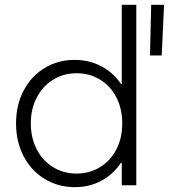

<svg xmlns="http://www.w3.org/2000/svg" viewBox="-20 -772 704 800"><path d="M487.3 0V-93.8H483.9Q452.1 -45.9 402.6 -19Q353 7.8 292 7.8Q223.1 7.8 167 -25.9Q110.8 -59.6 78.9 -120.1Q46.9 -180.7 46.9 -257.8Q46.9 -335.4 79.1 -395.8Q111.3 -456.1 167 -489.3Q222.7 -522.5 291 -522.5Q351.6 -522.5 401.9 -496.1Q452.1 -469.7 484.4 -421.9H487.3V-752H547.9V0ZM489.3 -257.8Q489.3 -319.8 464.4 -367.2Q439.5 -414.6 396.2 -440.7Q353 -466.8 298.8 -466.8Q245.1 -466.8 201.7 -440.2Q158.2 -413.6 133.3 -366Q108.4 -318.4 108.4 -257.8Q108.4 -198.2 132.8 -150.4Q157.2 -102.5 200.9 -75.7Q244.6 -48.8 298.8 -48.8Q352.1 -48.8 395.5 -74.7Q439 -100.6 464.1 -148.2Q489.3 -195.8 489.3 -257.8ZM609.9 -752H663.6L653.8 -541H605Z"/></svg>

Font: Reddit Sans Chocolate Light
Style: Regular
Weight: 300
Designer: Stephen Hutchings
Foundry: Reddit
Version: Version 1.013